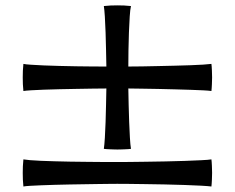

<svg xmlns="http://www.w3.org/2000/svg" viewBox="-20 -675 862 705"><path d="M65.9 -340.8Q64.5 -353.5 64 -365.7Q63.5 -377.9 63.5 -390.6Q63.5 -402.8 64 -415.3Q64.5 -427.7 65.9 -440.4Q74.2 -438.5 94 -437.3Q113.8 -436 140.4 -434.8Q167 -433.6 198.2 -432.9Q229.5 -432.1 260.5 -431.6Q291.5 -431.2 320.1 -430.9Q348.6 -430.7 370.6 -430.7Q370.1 -457 369.4 -490.2Q368.7 -523.4 367.7 -555.4Q366.7 -587.4 365 -613.8Q363.3 -640.1 361.3 -652.8Q374 -654.3 386.2 -654.8Q398.4 -655.3 411.1 -655.3Q423.3 -655.3 435.8 -654.8Q448.2 -654.3 460.9 -652.8Q458 -640.6 456.3 -614Q454.6 -587.4 453.4 -555.4Q452.1 -523.4 451.7 -490Q451.2 -456.5 451.2 -430.7Q473.6 -430.7 502.2 -431.2Q530.8 -431.6 561.3 -432.4Q591.8 -433.1 622.3 -433.8Q652.8 -434.6 679.4 -435.5Q706.1 -436.5 726.1 -437.7Q746.1 -439 756.3 -440.4Q756.8 -437 757.3 -430.4Q757.8 -423.8 758.1 -416.5Q758.3 -409.2 758.5 -402.1Q758.8 -395 758.8 -390.6Q758.8 -386.7 758.5 -379.9Q758.3 -373 758.1 -365.7Q757.8 -358.4 757.3 -351.8Q756.8 -345.2 756.3 -340.8Q747.1 -342.3 726.8 -343.3Q706.5 -344.2 679.9 -345.2Q653.3 -346.2 622.6 -346.9Q591.8 -347.7 560.8 -348.4Q529.8 -349.1 501.5 -349.4Q473.1 -349.6 451.2 -350.1Q451.7 -323.2 452.4 -290.5Q453.1 -257.8 454.3 -226.8Q455.6 -195.8 457 -169.4Q458.5 -143.1 460.9 -128.4Q457.5 -127.9 450.9 -127.4Q444.3 -127 437 -126.7Q429.7 -126.5 422.6 -126.2Q415.5 -126 411.1 -126Q407.2 -126 400.4 -126.2Q393.6 -126.5 386.2 -126.7Q378.9 -127 372.3 -127.4Q365.7 -127.9 361.3 -128.4Q363.3 -142.1 365 -168.7Q366.7 -195.3 367.7 -227.1Q368.7 -258.8 369.4 -291.5Q370.1 -324.2 370.6 -350.1Q348.6 -350.1 320.1 -349.6Q291.5 -349.1 260.5 -348.6Q229.5 -348.1 198.5 -347.4Q167.5 -346.7 140.9 -345.7Q114.3 -344.7 94.5 -343.5Q74.7 -342.3 65.9 -340.8ZM65.9 9.8Q64.5 -2.9 64 -15.1Q63.5 -27.3 63.5 -40Q63.5 -52.2 64 -64.7Q64.5 -77.1 65.9 -89.8Q73.7 -88.4 90.6 -86.9Q107.4 -85.4 130.4 -84.5Q153.3 -83.5 180.7 -82.8Q208 -82 236.3 -81.5Q264.6 -81.1 292.2 -80.8Q319.8 -80.6 343.3 -80.3Q366.7 -80.1 384.3 -80.1Q401.9 -80.1 410.2 -80.1Q424.8 -80.1 452.9 -80.3Q481 -80.6 515.6 -81.1Q550.3 -81.5 587.6 -82.3Q625 -83 658.7 -84.2Q692.4 -85.4 718.5 -86.7Q744.6 -87.9 756.3 -89.8Q756.8 -86.4 757.3 -79.8Q757.8 -73.2 758.1 -65.9Q758.3 -58.6 758.5 -51.5Q758.8 -44.4 758.8 -40Q758.8 -36.1 758.5 -29.3Q758.3 -22.5 758.1 -15.1Q757.8 -7.8 757.3 -1.2Q756.8 5.4 756.3 9.8Q745.1 8.3 718.3 6.8Q691.4 5.4 656.7 4.2Q622.1 2.9 583.5 2.2Q544.9 1.5 510.3 1Q475.6 0.5 448.5 0.2Q421.4 0 410.2 0Q400.9 0 382.8 0.2Q364.7 0.5 341.3 0.7Q317.9 1 290.3 1.5Q262.7 2 234.9 2.4Q207 2.9 179.9 3.7Q152.8 4.4 130.1 5.4Q107.4 6.3 90.6 7.3Q73.7 8.3 65.9 9.8Z"/></svg>

Font: Asset
Style: Regular
Weight: 400
Designer: Riccardo De Franceschi
Foundry: Sorkin Type Co.
Version: Version 1.001